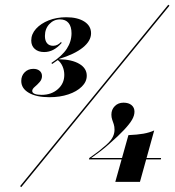

<svg xmlns="http://www.w3.org/2000/svg" viewBox="-20 -705 720 792"><path d="M183.9 -304Q129.8 -304 98.8 -322.2Q67.7 -340.3 67.7 -371Q67.7 -392.7 81.9 -406.9Q96 -421 117.7 -421Q133.9 -421 143.5 -412.9Q153.2 -404.8 153.2 -391.1Q153.2 -377.4 143.5 -366.5Q133.9 -355.6 123.4 -346.8Q112.9 -337.9 112.9 -329.8Q112.9 -321.8 123.4 -317.7Q133.9 -313.7 151.6 -313.7Q191.9 -313.7 218.5 -337.1Q245.2 -360.5 245.2 -396Q245.2 -414.5 238.3 -430.6Q231.5 -446.8 218.5 -457.3L195.2 -441.1L191.9 -445.2Q236.3 -474.2 255.6 -504Q275 -533.9 275 -567.7Q275 -595.2 262.9 -610.1Q250.8 -625 227.4 -625Q201.6 -625 183.5 -605.6Q165.3 -586.3 165.3 -556.5Q165.3 -537.1 174.2 -526.6Q183.1 -516.1 199.2 -516.1Q208.9 -516.1 216.9 -520.2Q225 -524.2 232.3 -532.3L233.9 -527.4Q217.7 -508.9 200 -499.6Q182.3 -490.3 162.1 -490.3Q137.9 -490.3 123.4 -503.2Q108.9 -516.1 108.9 -537.9Q108.9 -564.5 128.6 -586.3Q148.4 -608.1 181 -621Q213.7 -633.9 253.2 -633.9Q300 -633.9 327.8 -616.1Q355.6 -598.4 355.6 -567.7Q355.6 -536.3 321.8 -508.9Q287.9 -481.5 224.2 -462.1V-460.5Q276.6 -459.7 307.3 -441.5Q337.9 -423.4 337.9 -392.7Q337.9 -367.7 317.3 -347.6Q296.8 -327.4 262.1 -315.7Q227.4 -304 183.9 -304ZM67.7 66.9 62.9 62.9 674.2 -685.5 679 -681.5ZM346.8 -47.6 348.4 -53.2Q358.1 -60.5 368.1 -67.3Q378.2 -74.2 387.9 -81.9Q397.6 -89.5 405.6 -96.8Q432.3 -117.7 442.3 -134.7Q452.4 -151.6 452.4 -169.4Q452.4 -183.1 449.2 -192.7Q446 -202.4 442.7 -211.7Q439.5 -221 439.5 -232.3Q439.5 -253.2 453.6 -267.3Q467.7 -281.5 489.5 -281.5Q510.5 -281.5 522.6 -271.4Q534.7 -261.3 534.7 -244.4Q534.7 -228.2 524.6 -210.9Q514.5 -193.5 491.9 -169.4Q469.4 -145.2 430.6 -111.3Q413.7 -96 395.2 -81.9Q376.6 -67.7 354 -51.6L350 -53.2H644.4L643.5 -47.6ZM455.6 45.2 509.7 -147.6Q546.8 -149.2 571.8 -153.6Q596.8 -158.1 616.1 -166.9L557.3 45.2Z"/></svg>

Font: Playfair 144pt
Style: Bold Italic
Weight: 700
Italic angle: -15.6°
Designer: Claus Eggers Sørensen
Foundry: Claus Eggers Sørensen
Version: Version 2.203